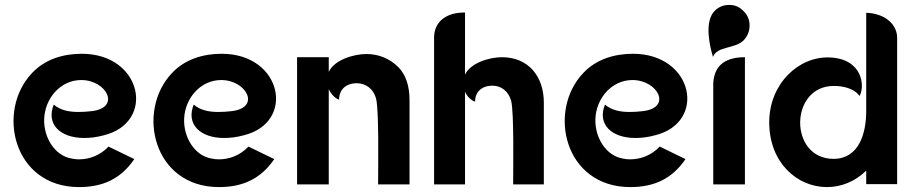

<svg xmlns="http://www.w3.org/2000/svg" viewBox="-20 -751 3724 782"><path d="M403 -200C615 -252 560 -532 313 -532C238 -532 163 -510 110 -453C-36 -299 33 11 302 11C398 11 472 -22 527 -103L422 -154C389 -119 345 -102 302 -102C292 -102 282 -103 273 -105C202 -116 157 -193 160 -267C163 -349 225 -425 311 -425C415 -425 475 -310 350 -298C334 -296 316 -295 299 -295C263 -295 227 -301 199 -325C167 -246 224 -189 323 -189C347 -189 374 -192 403 -200Z M973 -200C1185 -252 1130 -532 883 -532C808 -532 733 -510 680 -453C534 -299 603 11 872 11C968 11 1042 -22 1097 -103L992 -154C959 -119 915 -102 872 -102C862 -102 852 -103 843 -105C772 -116 727 -193 730 -267C733 -349 795 -425 881 -425C985 -425 1045 -310 920 -298C904 -296 886 -295 869 -295C833 -295 797 -301 769 -325C737 -246 794 -189 893 -189C917 -189 944 -192 973 -200Z M1319 -518H1190V0H1319V-388C1327 -369 1345 -350 1361 -345C1361 -385 1388 -412 1433 -412C1468 -412 1501 -391 1512 -348C1524 -298 1520 -68 1520 0H1648V-342C1648 -401 1633 -446 1603 -477C1565 -515 1519 -531 1472 -531C1421 -531 1341 -507 1319 -458Z M1874 -700C1797 -701 1748 -662 1748 -598V0H1874V-378C1881 -359 1900 -341 1915 -337C1915 -376 1941 -402 1986 -402C2021 -402 2051 -380 2062 -340C2074 -292 2070 -65 2070 0H2195V-333C2195 -438 2134 -518 2024 -518C1974 -518 1896 -495 1874 -447Z M2648 -200C2860 -252 2805 -532 2558 -532C2483 -532 2408 -510 2355 -453C2209 -299 2278 11 2547 11C2643 11 2717 -22 2772 -103L2667 -154C2634 -119 2590 -102 2547 -102C2537 -102 2527 -103 2518 -105C2447 -116 2402 -193 2405 -267C2408 -349 2470 -425 2556 -425C2660 -425 2720 -310 2595 -298C2579 -296 2561 -295 2544 -295C2508 -295 2472 -301 2444 -325C2412 -246 2469 -189 2568 -189C2592 -189 2619 -192 2648 -200Z M2885 0H3014V-518C2943 -518 2890 -492 2885 -413ZM2950 -731C2927 -731 2907 -723 2891 -707C2847 -663 2871 -561 2884 -519C2900 -564 2973 -551 3009 -587C3025 -604 3033 -624 3033 -647C3033 -670 3025 -690 3008 -706C2992 -723 2973 -731 2950 -731Z M3508 -1H3634V-597C3634 -650 3587 -696 3508 -699V-298C3508 -207 3478 -104 3375 -104C3192 -104 3195 -401 3376 -401C3412 -401 3458 -392 3481 -360C3504 -402 3492 -512 3359 -517C3232 -522 3113 -409 3113 -253C3113 -87 3228 11 3348 11C3404 11 3461 -10 3508 -56Z"/></svg>

Font: Mesarto
Style: Regular
Weight: 700
Designer: Mohamed Gaber
Foundry: Kief Type Foundry
Version: Version 2.020